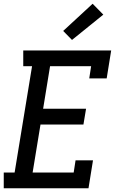

<svg xmlns="http://www.w3.org/2000/svg" viewBox="-20 -1004 640 1024"><path d="M0 0V-84H58L151 -651H104V-735H573L549 -586H456L466 -651H247L210 -424H439L425 -340H196L154 -84H373L383 -149H476L452 0ZM364 -791 317 -839 474 -984 531 -926Z"/></svg>

Font: Iosevka Etoile Medium
Style: Italic
Weight: 500
Italic angle: -9°
Designer: Belleve Invis
Foundry: Belleve Invis
Version: Version 22.1.2; ttfautohint (v1.8.4)